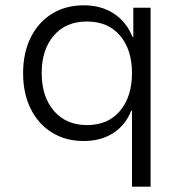

<svg xmlns="http://www.w3.org/2000/svg" viewBox="-20 -523 684 723"><path d="M477 180V-106H474Q453 -52 406.5 -22Q360 8 295 8Q227 8 175.5 -24Q124 -56 95.5 -113.5Q67 -171 67 -247Q67 -324 95.5 -381.5Q124 -439 175.5 -471Q227 -503 296 -503Q361 -503 408.5 -472Q456 -441 479 -384H482V-494H547V180ZM308 -52Q387 -52 432 -105.5Q477 -159 477 -248Q477 -336 432 -389Q387 -442 307 -442Q228 -442 182.5 -389Q137 -336 137 -248Q137 -159 183 -105.5Q229 -52 308 -52Z"/></svg>

Font: Nunito Sans 7pt Light
Style: Regular
Weight: 300
Designer: Vernon Adams
Foundry: Vernon Adams
Version: Version 3.101;gftools[0.9.27]